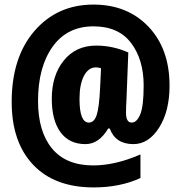

<svg xmlns="http://www.w3.org/2000/svg" viewBox="-20 -743 793 838"><path d="M388 -723Q230 -723 130.5 -608Q31 -493 31 -298Q31 -123 124.5 -24Q218 75 389 75Q504 75 593 34V-69Q483 -21 387 -21Q268 -21 207 -95Q146 -169 146 -302Q146 -450 209.5 -539Q273 -628 388 -628Q497 -628 552 -555.5Q607 -483 607 -370Q607 -279 592 -243.5Q577 -208 555 -208Q530 -208 530 -250Q530 -264 530.5 -279Q531 -294 532 -308L540 -514Q472 -544 400 -544Q311 -544 258.5 -479Q206 -414 206 -312Q206 -218 244 -166Q282 -114 353 -114Q412 -114 452 -182H459Q484 -114 562 -114Q629 -114 674.5 -186Q720 -258 720 -369Q720 -530 628 -626.5Q536 -723 388 -723ZM399 -449Q409 -449 421 -445L417 -361Q413 -274 402 -241Q391 -208 368 -208Q327 -208 327 -311Q327 -375 346.5 -412Q366 -449 399 -449Z"/></svg>

Font: Noto Sans Display Condensed Black
Style: Regular
Weight: 900
Width: 3
Designer: Monotype Design team
Foundry: Monotype Imaging Inc.
Version: 1.000